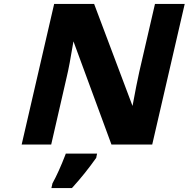

<svg xmlns="http://www.w3.org/2000/svg" viewBox="-20 -734 958 975"><path d="M918 -714 753 0H546L353 -524Q332 -397 319 -344L240 0H90L255 -714H458L653 -196Q674 -310 687 -368L767 -714ZM246 199V198Q279 138 312 52L314 46H473L469 65V67Q411 149 348 218L345 221H241Z"/></svg>

Font: Passageway
Style: BdIt
Weight: 700
Foundry: Ascender Corporation
Version: Version 1.11